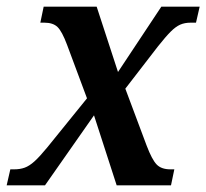

<svg xmlns="http://www.w3.org/2000/svg" viewBox="-39 -556 619 576"><path d="M-19 0 -8 -48H4Q21 -48 35 -53Q49 -58 64.5 -72Q80 -86 103 -114L222 -261L162 -422Q147 -462 133.5 -475Q120 -488 94 -488H82L92 -536H251L315 -340L445 -536H560L549 -488H533Q515 -488 501.5 -482Q488 -476 473 -461Q458 -446 435 -417L337 -290L401 -119Q417 -77 431 -62.5Q445 -48 472 -48H484L474 0H311L243 -210L96 0Z"/></svg>

Font: Noto Serif SemiCondensed SemiBold
Style: Italic
Weight: 600
Width: 4
Italic angle: -12°
Designer: Monotype Design Team
Foundry: Monotype Imaging Inc.
Version: Version 2.014; ttfautohint (v1.8.4.7-5d5b)